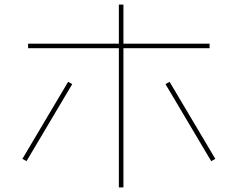

<svg xmlns="http://www.w3.org/2000/svg" viewBox="-20 -810 1040 840"><path d="M103 -599V-619H897V-599ZM500 10V-790H520V10ZM96 -105 78 -115Q128 -199 178 -283.5Q228 -368 278 -452L296 -442Q246 -358 196 -273.5Q146 -189 96 -105ZM904 -105Q854 -189 804 -273.5Q754 -358 704 -442L722 -452Q772 -368 822 -283.5Q872 -199 922 -115Z"/></svg>

Font: Murecho Thin
Style: Regular
Weight: 100
Designer: Neil Summerour
Foundry: Positype
Version: Version 1.010